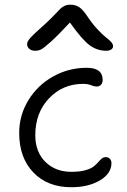

<svg xmlns="http://www.w3.org/2000/svg" viewBox="-20 -826 535 810"><path d="M128.9 -611.8Q112.8 -611.8 103.5 -620.1Q94.2 -628.4 94.2 -640.1Q94.2 -650.4 107.7 -665.8Q121.1 -681.2 172.9 -727.1Q190.9 -743.7 209 -762.5Q227.1 -781.2 234.1 -788.6Q241.2 -795.9 252 -801Q262.7 -806.2 276.9 -806.2Q298.8 -806.2 314.7 -795.4Q330.6 -784.7 350.1 -754.9Q370.6 -724.1 392.6 -700.9Q414.6 -677.7 427.2 -668.2Q439.9 -658.7 448.5 -649.4Q457 -640.1 457 -630.9Q457 -622.6 449 -617.2Q440.9 -611.8 428.2 -611.8Q390.1 -611.8 358.6 -634.8Q327.1 -657.7 274.9 -731Q225.1 -677.2 194.8 -650.1Q164.6 -623 153.1 -617.4Q141.6 -611.8 128.9 -611.8ZM280.8 -36.1Q180.7 -36.1 120.8 -98.4Q61 -160.6 61 -265.1Q61 -340.3 100.1 -403.8Q139.2 -467.3 204.6 -503.7Q270 -540 346.2 -540Q413.1 -540 413.1 -488.8Q413.1 -476.1 406.2 -468.5Q399.4 -460.9 387.2 -460.9Q378.4 -460.9 364 -466.6Q349.6 -472.2 331.1 -472.2Q244.6 -472.2 186.8 -411.1Q128.9 -350.1 128.9 -255.9Q128.9 -185.1 171.4 -143.1Q213.9 -101.1 280.8 -101.1Q314.5 -101.1 338.4 -107.4Q362.3 -113.8 374 -122.8Q385.7 -131.8 393.6 -141.1Q401.4 -150.4 408.9 -156.7Q416.5 -163.1 425.8 -163.1Q437 -163.1 443.6 -156Q450.2 -148.9 450.2 -138.2Q450.2 -93.8 401.4 -64.9Q352.5 -36.1 280.8 -36.1Z"/></svg>

Font: Shantell Sans Bouncy
Style: Regular
Weight: 300
Designer: Stephen Nixon, Anya Danilova, Shantell Martin
Foundry: Arrow Type
Version: Version 1.006;[9816181b4]